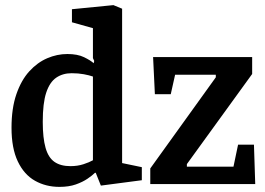

<svg xmlns="http://www.w3.org/2000/svg" viewBox="-20 -719 1037 750"><path d="M212 11Q159 11 116.5 -13Q74 -37 49.5 -88.5Q25 -140 25 -220Q25 -296 44 -351Q63 -406 94.5 -440.5Q126 -475 164.5 -491.5Q203 -508 243 -508Q283 -508 308.5 -495.5Q334 -483 346 -472L348 -481L343 -492V-609L261 -632V-683L423 -699L457 -685V-82L534 -66V-15L374 6L354 -44H351Q341 -34 322 -21Q303 -8 276 1.5Q249 11 212 11ZM255 -70Q283 -70 306 -77.5Q329 -85 343 -93V-420Q329 -425 307.5 -429Q286 -433 260 -433Q225 -433 199.5 -415.5Q174 -398 160.5 -357Q147 -316 147 -243Q147 -180 158 -141.5Q169 -103 193 -86.5Q217 -70 255 -70ZM567 0V-61L823 -417V-427H664L647 -351H585L578 -496H965V-430L710 -78V-68H892L910 -154H972L977 0Z"/></svg>

Font: Faustina SemiBold
Style: Regular
Weight: 600
Designer: Alfonso Garcia
Foundry: http://www.omnibus-type.com
Version: Version 1.200